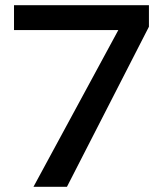

<svg xmlns="http://www.w3.org/2000/svg" viewBox="-20 -720 625 740"><path d="M109 0 436 -604H34V-700H554V-617L238 0Z"/></svg>

Font: Red Hat Text Medium
Style: Regular
Weight: 500
Designer: Pentagram, MCKL
Foundry: Pentagram, MCKL
Version: Version 1.023